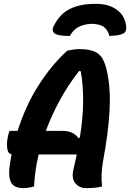

<svg xmlns="http://www.w3.org/2000/svg" viewBox="-20 -964 673 993"><path d="M341 -778Q317 -778 298.5 -780Q280 -782 266 -789Q246 -801 256 -825Q285 -888 338 -916Q391 -944 472 -944H480Q542 -944 584.5 -913.5Q627 -883 633 -825Q635 -799 616 -790Q601 -783 584 -781Q567 -779 546 -778Q538 -808 518 -824Q498 -840 451 -841Q411 -838 385 -824Q359 -810 341 -778ZM156 0Q144 4 129 6.5Q114 9 101 9Q51 9 36 -23Q21 -55 32 -121Q36 -144 40 -166Q20 -170 17 -199.5Q14 -229 22 -264L29 -287H71Q113 -419 180.5 -524.5Q248 -630 328 -702Q342 -705 358 -707.5Q374 -710 390 -710Q440 -710 468.5 -697.5Q497 -685 511.5 -658.5Q526 -632 534 -591Q553 -506 546.5 -390Q540 -274 513 -131Q507 -97 505.5 -65Q504 -33 508 0Q480 9 425 9Q390 9 369 -17Q348 -43 361 -93Q370 -130 377 -165H180Q169 -120 163.5 -78.5Q158 -37 156 0ZM303 -287Q333 -287 353.5 -277Q374 -267 385 -250L393 -252Q409 -351 410 -434.5Q411 -518 398 -595L389 -597Q330 -521 287.5 -442Q245 -363 217 -287Z"/></svg>

Font: Recursive Mn Csl St
Style: Bold Italic
Weight: 700
Italic angle: -15°
Monospace: yes
Version: Version 1.079;hotconv 1.0.112;makeotfexe 2.5.65598; ttfautoh